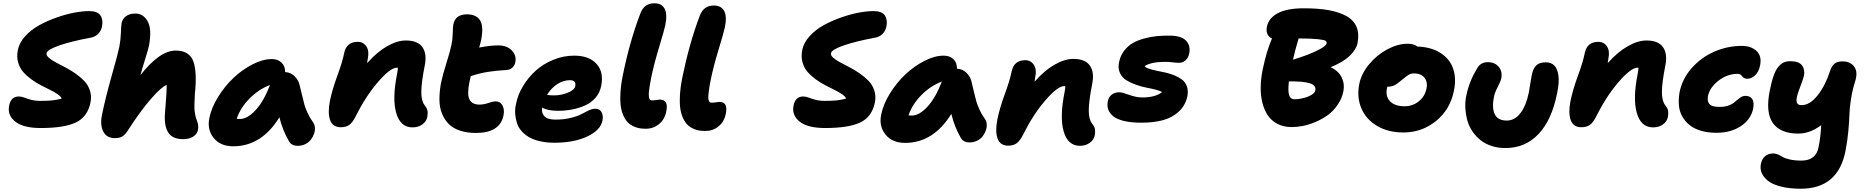

<svg xmlns="http://www.w3.org/2000/svg" viewBox="-20 -822 11479 1180"><path d="M230 -35.2Q124 -35.2 74.2 -74.2Q24.4 -113.3 36.1 -172.9Q47.4 -229 95.2 -229Q111.8 -229 128.9 -222.4Q146 -215.8 170.2 -209Q194.3 -202.1 228 -202.1Q273.4 -202.1 299.6 -204.8Q325.7 -207.5 358.9 -215.8Q355 -228.5 335.7 -241.9Q316.4 -255.4 289.8 -268.6Q263.2 -281.7 232.2 -297.6Q201.2 -313.5 172.6 -334.5Q144 -355.5 122.3 -380.1Q100.6 -404.8 91.1 -439.7Q81.5 -474.6 89.8 -515.1Q98.6 -560.1 135.3 -600.1Q171.9 -640.1 221.9 -667.5Q272 -694.8 329.1 -714.8Q386.2 -734.9 437.5 -744.4Q488.8 -753.9 526.9 -753.9Q579.1 -753.9 597.2 -727.3Q615.2 -700.7 606.9 -659.2Q601.6 -632.3 583 -613.5Q564.5 -594.7 534.2 -589.8Q418.5 -568.4 344.5 -542.7Q270.5 -517.1 266.1 -495.1Q263.7 -481.9 279.1 -468Q294.4 -454.1 320.6 -439.9Q346.7 -425.8 378.7 -409.4Q410.6 -393.1 441.7 -371.6Q472.7 -350.1 496.8 -325.4Q521 -300.8 532.5 -266.1Q543.9 -231.4 536.1 -191.9Q518.1 -103.5 446.3 -69.3Q374.5 -35.2 230 -35.2Z M686.5 26.9Q636.7 26.9 615.5 -12.2Q594.2 -51.3 606.4 -113.8Q627.4 -218.8 666.3 -355.7Q705.1 -492.7 713.4 -534.2Q721.7 -577.6 723.1 -621.1Q724.6 -664.6 727.5 -680.2Q732.4 -705.1 753.7 -721.9Q774.9 -738.8 812.5 -738.8Q834.5 -738.8 853 -728Q871.6 -717.3 886 -693.4Q900.4 -669.4 902.8 -631.8Q905.3 -594.2 895.5 -540Q890.1 -515.6 871.8 -457.5Q853.5 -399.4 842.8 -359.9Q961.4 -511.2 1059.6 -511.2Q1103.5 -511.2 1130.9 -493.4Q1158.2 -475.6 1169.4 -441.4Q1180.7 -407.2 1182.6 -357.9Q1184.6 -308.6 1177.7 -246.1Q1175.8 -201.2 1174.8 -176.5Q1173.8 -151.9 1177.7 -128.9Q1181.6 -106 1184.6 -96.4Q1187.5 -86.9 1193.4 -71.8Q1201.2 -47.9 1196.8 -23.9Q1191.4 2.4 1167 17.8Q1142.6 33.2 1105.5 33.2Q1040 33.2 1014.2 -7.3Q988.3 -47.9 993.7 -122.1Q1005.4 -266.6 1004.4 -299.8Q973.1 -289.1 908.2 -214.8Q843.3 -140.6 765.6 -20Q747.6 7.8 730.5 17.3Q713.4 26.9 686.5 26.9Z M1413.6 77.1Q1334.5 77.1 1293.2 25.9Q1252 -25.4 1266.6 -96.2Q1279.3 -160.2 1320.3 -226.3Q1361.3 -292.5 1415 -343.3Q1468.8 -394 1532 -426.5Q1595.2 -459 1650.4 -459Q1687 -459 1710 -437.5Q1732.9 -416 1732.4 -378.9Q1767.6 -377.4 1791.7 -352.5Q1815.9 -327.6 1822.3 -294.9Q1827.1 -277.3 1836.7 -236.1Q1846.2 -194.8 1851.6 -176Q1856.9 -157.2 1870.8 -127Q1884.8 -96.7 1904.3 -69.8Q1913.6 -57.1 1915.3 -38.8Q1917 -20.5 1910.4 -1Q1903.8 18.6 1891.1 35.6Q1878.4 52.7 1856.9 63.5Q1835.4 74.2 1809.6 74.2Q1771 74.2 1755.4 44.9Q1716.3 -22 1697.3 -101.1Q1586.9 77.1 1413.6 77.1ZM1454.6 -90.8Q1501 -90.8 1551 -145.3Q1601.1 -199.7 1639.6 -299.8Q1568.8 -272.9 1512.9 -215.8Q1457 -158.7 1434.6 -91.8Q1440.4 -90.8 1454.6 -90.8Z M2515.1 -39.1Q2440.9 -39.1 2415.3 -127Q2389.6 -214.8 2420.4 -368.2Q2425.3 -393.6 2425.3 -405.8H2418.5Q2378.9 -405.8 2303 -317.9Q2227.1 -230 2166.5 -107.9Q2147 -68.8 2126.5 -54.4Q2106 -40 2074.2 -40Q2024.9 -40 2009 -83.5Q1993.2 -127 2007.3 -200.2Q2021.5 -270.5 2053.5 -357.4Q2085.4 -444.3 2095.2 -496.1Q2109.4 -564.9 2179.2 -564.9Q2212.9 -564.9 2231.7 -536.6Q2250.5 -508.3 2240.2 -460.9Q2238.3 -442.4 2236.3 -434.1Q2296.4 -502 2358.6 -537.6Q2420.9 -573.2 2474.1 -573.2Q2547.4 -573.2 2576.2 -532Q2605 -490.7 2590.3 -418.9Q2569.3 -312 2569.3 -256.6Q2569.3 -201.2 2589.4 -175.8Q2602.5 -159.7 2606.4 -145Q2610.4 -130.4 2606.4 -104Q2600.6 -75.2 2575.4 -57.1Q2550.3 -39.1 2515.1 -39.1Z M2905.8 -4.9Q2850.1 -4.9 2807.4 -19Q2764.6 -33.2 2738 -59.8Q2711.4 -86.4 2696.3 -124Q2681.2 -161.6 2680.7 -208.5Q2680.2 -255.4 2689.9 -310.1Q2700.2 -359.9 2723.4 -433.6Q2746.6 -507.3 2754.9 -547.9Q2761.7 -580.1 2762.5 -618.9Q2763.2 -657.7 2766.1 -671.9Q2778.3 -733.9 2850.1 -733.9Q2907.2 -733.9 2930.4 -697Q2953.6 -660.2 2937 -576.2Q2933.6 -559.1 2924.8 -529.8Q2994.1 -543 3043 -543Q3094.7 -543 3125 -512.5Q3155.3 -481.9 3147 -439.9Q3144 -421.4 3129.9 -407.5Q3115.7 -393.6 3096.7 -392.1Q3026.4 -388.2 2976.1 -379.9Q2925.8 -371.6 2873 -354Q2871.6 -347.2 2868.7 -333.7Q2865.7 -320.3 2864.7 -315.9Q2849.6 -242.2 2865.5 -210.7Q2881.3 -179.2 2926.8 -179.2Q2952.6 -179.2 2982.2 -189.2Q3011.7 -199.2 3023.9 -199.2Q3054.7 -199.2 3068.1 -173.8Q3081.5 -148.4 3074.7 -113.8Q3053.2 -4.9 2905.8 -4.9Z M3387.7 55.2Q3338.9 55.2 3299.1 46.1Q3259.3 37.1 3231.9 21.2Q3204.6 5.4 3185.1 -16.8Q3165.5 -39.1 3157 -65.9Q3148.4 -92.8 3146.2 -123Q3144 -153.3 3151.9 -185.1Q3162.6 -240.2 3194.6 -293.2Q3226.6 -346.2 3272.5 -387.7Q3318.4 -429.2 3380.6 -454.6Q3442.9 -480 3508.8 -480Q3600.1 -480 3646 -429.7Q3691.9 -379.4 3674.8 -293.9Q3666.5 -252.4 3640.4 -221.7Q3614.3 -190.9 3576.2 -174.1Q3538.1 -157.2 3496.6 -149.2Q3455.1 -141.1 3408.7 -141.1Q3344.7 -141.1 3312 -161.1Q3306.2 -129.4 3325.2 -108.2Q3344.2 -86.9 3393.1 -86.9Q3444.8 -86.9 3487.5 -97.4Q3530.3 -107.9 3552.7 -120.4Q3575.2 -132.8 3597.9 -143.3Q3620.6 -153.8 3636.7 -153.8Q3666.5 -153.8 3677.5 -132.1Q3688.5 -110.4 3682.6 -80.1Q3670.9 -22 3589.4 16.6Q3507.8 55.2 3387.7 55.2ZM3481.9 -329.1Q3441.9 -329.1 3404.5 -304.7Q3367.2 -280.3 3341.8 -238.8Q3358.4 -235.8 3384.8 -235.8Q3428.7 -235.8 3469.7 -252.4Q3510.7 -269 3515.6 -293Q3518.6 -311.5 3510.7 -320.3Q3502.9 -329.1 3481.9 -329.1Z M3949.7 -30.8Q3930.2 -30.8 3913.3 -33.2Q3896.5 -35.6 3876.5 -44.2Q3856.4 -52.7 3841.6 -66.7Q3826.7 -80.6 3814 -105.7Q3801.3 -130.9 3795.9 -164.3Q3790.5 -197.8 3793 -247.6Q3795.4 -297.4 3807.6 -358.9Q3850.1 -567.9 3915 -737.8Q3927.7 -771.5 3948.7 -786.6Q3969.7 -801.8 4002 -801.8Q4046.9 -801.8 4064.7 -768.3Q4082.5 -734.9 4068.8 -667Q4062 -634.8 4029.8 -528.6Q3997.6 -422.4 3981 -338.9Q3975.6 -311.5 3972.4 -290.5Q3969.2 -269.5 3968 -255.4Q3966.8 -241.2 3967.8 -231.7Q3968.8 -222.2 3970.2 -216.8Q3971.7 -211.4 3975.6 -208.7Q3979.5 -206.1 3982.4 -205.6Q3985.4 -205.1 3990.7 -205.1Q4001 -205.1 4015.1 -207.5Q4029.3 -210 4035.6 -210Q4090.3 -210 4074.7 -136.2Q4064.9 -87.4 4030 -59.1Q3995.1 -30.8 3949.7 -30.8Z M4315.4 -17.1Q4295.9 -17.1 4279.1 -19.5Q4262.2 -22 4242.2 -30.5Q4222.2 -39.1 4207.3 -53Q4192.4 -66.9 4179.7 -92Q4167 -117.2 4161.6 -150.6Q4156.2 -184.1 4158.7 -233.9Q4161.1 -283.7 4173.3 -345.2Q4216.8 -557.1 4280.3 -724.1Q4293 -757.3 4314 -772.7Q4335 -788.1 4367.7 -788.1Q4412.6 -788.1 4430.7 -754.4Q4448.7 -720.7 4434.6 -652.8Q4427.7 -620.6 4395.5 -514.6Q4363.3 -408.7 4346.7 -325.2Q4339.4 -287.6 4336.2 -261.5Q4333 -235.4 4333 -221.7Q4333 -208 4337.2 -200.9Q4341.3 -193.8 4345.2 -192.4Q4349.1 -190.9 4356.4 -190.9Q4366.7 -190.9 4380.9 -193.4Q4395 -195.8 4401.4 -195.8Q4456.1 -195.8 4440.4 -122.1Q4430.7 -73.2 4396 -45.2Q4361.3 -17.1 4315.4 -17.1Z M5050.8 -35.2Q4944.8 -35.2 4895 -74.2Q4845.2 -113.3 4856.9 -172.9Q4868.2 -229 4916 -229Q4932.6 -229 4949.7 -222.4Q4966.8 -215.8 4991 -209Q5015.1 -202.1 5048.8 -202.1Q5094.2 -202.1 5120.4 -204.8Q5146.5 -207.5 5179.7 -215.8Q5175.8 -228.5 5156.5 -241.9Q5137.2 -255.4 5110.6 -268.6Q5084 -281.7 5053 -297.6Q5022 -313.5 4993.4 -334.5Q4964.8 -355.5 4943.1 -380.1Q4921.4 -404.8 4911.9 -439.7Q4902.3 -474.6 4910.6 -515.1Q4919.4 -560.1 4956.1 -600.1Q4992.7 -640.1 5042.7 -667.5Q5092.8 -694.8 5149.9 -714.8Q5207 -734.9 5258.3 -744.4Q5309.6 -753.9 5347.7 -753.9Q5399.9 -753.9 5418 -727.3Q5436 -700.7 5427.7 -659.2Q5422.4 -632.3 5403.8 -613.5Q5385.3 -594.7 5355 -589.8Q5239.3 -568.4 5165.3 -542.7Q5091.3 -517.1 5086.9 -495.1Q5084.5 -481.9 5099.9 -468Q5115.2 -454.1 5141.4 -439.9Q5167.5 -425.8 5199.5 -409.4Q5231.4 -393.1 5262.5 -371.6Q5293.5 -350.1 5317.6 -325.4Q5341.8 -300.8 5353.3 -266.1Q5364.7 -231.4 5356.9 -191.9Q5338.9 -103.5 5267.1 -69.3Q5195.3 -35.2 5050.8 -35.2Z M5542.5 56.2Q5463.4 56.2 5422.1 4.9Q5380.9 -46.4 5395.5 -117.2Q5408.2 -181.2 5449.2 -247.3Q5490.2 -313.5 5543.9 -364.3Q5597.7 -415 5660.9 -447.5Q5724.1 -480 5779.3 -480Q5816.9 -480 5839.4 -458.7Q5861.8 -437.5 5861.3 -399.9Q5896.5 -398.4 5920.9 -373.5Q5945.3 -348.6 5951.7 -315.9Q5956.5 -297.4 5965.8 -256.8Q5975.1 -216.3 5980.7 -197.3Q5986.3 -178.2 6000 -147.9Q6013.7 -117.7 6033.2 -90.8Q6042.5 -78.1 6044.2 -59.8Q6045.9 -41.5 6039.3 -22Q6032.7 -2.4 6020 14.6Q6007.3 31.7 5985.8 42.5Q5964.4 53.2 5938.5 53.2Q5899.9 53.2 5884.3 23.9Q5846.2 -41.5 5826.7 -122.1Q5716.3 56.2 5542.5 56.2ZM5583.5 -111.8Q5629.9 -111.8 5679.9 -166.3Q5730 -220.7 5768.6 -320.8Q5697.8 -293.9 5641.8 -236.8Q5585.9 -179.7 5563.5 -112.8Q5569.3 -111.8 5583.5 -111.8Z M6617.2 74.2Q6543 74.2 6517.3 -13.7Q6491.7 -101.6 6522.5 -254.9Q6527.3 -278.3 6527.3 -292Q6525.4 -293 6520 -293Q6480.5 -293 6404.5 -205.1Q6328.6 -117.2 6268.1 4.9Q6248.5 43.9 6228.3 58.6Q6208 73.2 6176.3 73.2Q6127 73.2 6111.1 29.8Q6095.2 -13.7 6109.4 -86.9Q6123.5 -157.2 6155.5 -244.1Q6187.5 -331.1 6197.3 -382.8Q6211.9 -452.1 6281.2 -452.1Q6314.9 -452.1 6333.7 -423.8Q6352.5 -395.5 6342.3 -348.1Q6340.3 -328.6 6338.4 -319.8Q6398.4 -388.7 6460.7 -424.3Q6522.9 -460 6576.2 -460Q6649.4 -460 6678.2 -418.9Q6707 -377.9 6692.4 -306.2Q6671.4 -199.2 6671.4 -143.8Q6671.4 -88.4 6691.4 -63Q6704.6 -46.9 6708.5 -32.2Q6712.4 -17.6 6708.5 8.8Q6702.6 37.6 6677.2 55.9Q6651.9 74.2 6617.2 74.2Z M6994.6 -67.9Q6931.6 -67.9 6887.5 -78.6Q6843.3 -89.4 6820.8 -108.2Q6798.3 -127 6790.8 -149.9Q6783.2 -172.9 6788.6 -200.2Q6793.9 -225.6 6812.3 -240.2Q6830.6 -254.9 6859.9 -254.9Q6876.5 -254.9 6919.7 -239Q6962.9 -223.1 7001 -223.1Q7080.6 -223.1 7121.6 -255.9Q7112.3 -263.2 7085.2 -270.3Q7058.1 -277.3 7026.9 -283.2Q6995.6 -289.1 6961.4 -301.3Q6927.2 -313.5 6901.6 -329.3Q6876 -345.2 6862.8 -374Q6849.6 -402.8 6857.9 -440.9Q6865.7 -480 6888.7 -510Q6911.6 -540 6941.9 -557.4Q6972.2 -574.7 7012.2 -585.4Q7052.2 -596.2 7089.6 -599.9Q7127 -603.5 7168.9 -603Q7240.2 -602.5 7269.3 -572Q7298.3 -541.5 7288.6 -493.2Q7283.7 -466.8 7266.4 -451.4Q7249 -436 7225.6 -436Q7209 -436 7186.3 -439Q7163.6 -441.9 7140.6 -441.9Q7056.2 -441.9 7014.6 -416Q7019.5 -407.2 7038.8 -400.4Q7058.1 -393.6 7083.5 -388.4Q7108.9 -383.3 7138.4 -377Q7168 -370.6 7195.1 -359.9Q7222.2 -349.1 7243.2 -333.7Q7264.2 -318.4 7273.9 -292.2Q7283.7 -266.1 7277.8 -231.9Q7265.6 -174.3 7225.3 -136.7Q7185.1 -99.1 7127.7 -83.5Q7070.3 -67.9 6994.6 -67.9Z M7918.9 -41Q7870.1 -41 7832.8 -59.8Q7795.4 -78.6 7772.9 -111.3Q7750.5 -144 7739 -188.2Q7727.5 -232.4 7728 -283.4Q7728.5 -334.5 7739.3 -390.1Q7753.4 -455.6 7765.6 -497.3Q7777.8 -539.1 7797.4 -585.9Q7778.8 -592.8 7769.8 -611.8Q7760.7 -630.9 7766.1 -657.2Q7776.9 -711.4 7833.7 -741.2Q7890.6 -771 7993.2 -771Q8080.6 -771 8144.5 -759.8Q8208.5 -748.5 8253.7 -723.9Q8298.8 -699.2 8316.7 -657.5Q8334.5 -615.7 8323.2 -557.1Q8315.9 -518.6 8275.4 -479.2Q8234.9 -439.9 8158.2 -409.2Q8207.5 -384.8 8226.3 -345.5Q8245.1 -306.2 8236.3 -261.2Q8227.1 -215.3 8200.4 -177Q8173.8 -138.7 8139.9 -114.3Q8106 -89.8 8065.7 -72.8Q8025.4 -55.7 7988.5 -48.3Q7951.7 -41 7918.9 -41ZM7960.9 -585Q7937.5 -506.8 7926.3 -455.1Q7971.2 -468.8 8014.4 -484.9Q8057.6 -501 8093.8 -521Q8129.9 -541 8133.3 -555.2Q8134.8 -565.9 8126.2 -571.5Q8117.7 -577.1 8078.6 -581.3Q8039.6 -585.4 7960.9 -585.9ZM8064 -268.1Q8068.8 -297.9 8029.8 -310.3Q7990.7 -322.8 7901.4 -321.8Q7894.5 -262.2 7902.8 -237.1Q7911.1 -211.9 7934.1 -211.9Q7976.1 -211.9 8018.1 -228Q8060.1 -244.1 8064 -268.1Z M8605 -7.8Q8510.7 -7.8 8442.6 -48.6Q8374.5 -89.4 8346.2 -157.5Q8317.9 -225.6 8334 -306.2Q8346.7 -369.6 8394.8 -427.5Q8442.9 -485.4 8507.1 -519.3Q8571.3 -553.2 8631.3 -553.2Q8669.9 -553.2 8690.9 -536.1Q8776.9 -532.7 8833.5 -496.3Q8890.1 -460 8910.6 -400.4Q8931.2 -340.8 8916 -266.1Q8893.1 -149.4 8805.9 -78.6Q8718.8 -7.8 8605 -7.8ZM8503.9 -278.8Q8494.1 -229 8523.4 -199Q8552.7 -168.9 8612.3 -168.9Q8662.1 -168.9 8699.7 -199.2Q8737.3 -229.5 8747.1 -277.8Q8755.4 -319.8 8733.6 -345.5Q8711.9 -371.1 8668.9 -371.1Q8664.1 -371.1 8659.2 -370.1Q8654.3 -369.1 8650.4 -368.2Q8646.5 -367.2 8641.1 -364.3Q8635.7 -361.3 8632.8 -359.4Q8629.9 -357.4 8623.3 -352.5Q8616.7 -347.7 8613.8 -345.5Q8610.8 -343.3 8602.8 -336.7Q8594.7 -330.1 8591.3 -327.1Q8565.4 -305.2 8548.1 -297.1Q8530.8 -289.1 8507.3 -289.1H8506.3Q8503.9 -281.7 8503.9 -278.8Z M9231.9 87.9Q9186 87.9 9146.7 75Q9107.4 62 9079.1 39.3Q9050.8 16.6 9029.3 -14.6Q9007.8 -45.9 8998 -82Q8988.3 -118.2 8985.8 -158.2Q8983.4 -198.2 8992.7 -238.8Q9010.3 -323.2 9057.6 -400.9Q9079.1 -439.9 9123 -439.9Q9168 -439.9 9191.7 -410.4Q9215.3 -380.9 9206.1 -336.9Q9203.6 -324.7 9185.1 -288.6Q9166.5 -252.4 9161.6 -227.1Q9147.9 -160.2 9166.3 -120.6Q9184.6 -81.1 9240.7 -81.1Q9289.6 -81.1 9324.7 -127.2Q9359.9 -173.3 9376 -253.9Q9380.9 -279.8 9385.7 -312.5Q9390.6 -345.2 9394 -360.8Q9401.9 -399.9 9421.1 -419.4Q9440.4 -439 9480 -439Q9512.7 -439 9532 -420.2Q9551.3 -401.4 9557.6 -359.1Q9564 -316.9 9549.8 -249Q9517.1 -84.5 9435.5 1.7Q9354 87.9 9231.9 87.9Z M10139.6 -39.1Q10065.4 -39.1 10039.8 -127Q10014.2 -214.8 10044.9 -368.2Q10049.8 -393.6 10049.8 -405.8H10043Q10003.4 -405.8 9927.5 -317.9Q9851.6 -230 9791 -107.9Q9771.5 -68.8 9751 -54.4Q9730.5 -40 9698.7 -40Q9649.4 -40 9633.5 -83.5Q9617.7 -127 9631.8 -200.2Q9646 -270.5 9678 -357.4Q9710 -444.3 9719.7 -496.1Q9733.9 -564.9 9803.7 -564.9Q9837.4 -564.9 9856.2 -536.6Q9875 -508.3 9864.7 -460.9Q9862.8 -442.4 9860.8 -434.1Q9920.9 -502 9983.2 -537.6Q10045.4 -573.2 10098.6 -573.2Q10171.9 -573.2 10200.7 -532Q10229.5 -490.7 10214.8 -418.9Q10193.8 -312 10193.8 -256.6Q10193.8 -201.2 10213.9 -175.8Q10227.1 -159.7 10231 -145Q10234.9 -130.4 10231 -104Q10225.1 -75.2 10200 -57.1Q10174.8 -39.1 10139.6 -39.1Z M10529.3 -5.9Q10476.1 -5.9 10433.3 -18.6Q10390.6 -31.2 10363 -54Q10335.4 -76.7 10318.1 -107.9Q10300.8 -139.2 10298.1 -176.3Q10295.4 -213.4 10302.2 -254.9Q10318.8 -337.4 10376.7 -403.3Q10434.6 -469.2 10515.9 -504.6Q10597.2 -540 10685.5 -540Q10740.7 -540 10774.7 -509.3Q10808.6 -478.5 10797.4 -420.9Q10789.6 -380.9 10767.1 -359.4Q10744.6 -337.9 10719.2 -337.9Q10707.5 -337.9 10699.2 -342.5Q10690.9 -347.2 10687 -353Q10683.1 -358.9 10676.5 -363.5Q10669.9 -368.2 10661.1 -368.2Q10595.2 -368.2 10541.5 -326.2Q10487.8 -284.2 10476.6 -231Q10471.2 -200.2 10485.6 -182.6Q10500 -165 10548.3 -165Q10576.7 -165 10598.9 -172.1Q10621.1 -179.2 10634.3 -189.2Q10647.5 -199.2 10658.4 -209Q10669.4 -218.8 10681.2 -225.8Q10692.9 -232.9 10706.5 -232.9Q10735.4 -232.9 10748.8 -213.6Q10762.2 -194.3 10754.4 -152.8Q10739.3 -85.9 10677.7 -45.9Q10616.2 -5.9 10529.3 -5.9Z M11046.9 337.9Q10977.5 337.9 10925.8 324.7Q10874 311.5 10846.2 289.6Q10818.4 267.6 10807.4 241.5Q10796.4 215.3 10801.8 187Q10808.1 154.8 10827.9 137.9Q10847.7 121.1 10877.9 121.1Q10892.6 121.1 10908.2 127.9Q10923.8 134.8 10937 143.1Q10950.2 151.4 10980.2 158.2Q11010.3 165 11050.8 165Q11141.1 165 11156.7 82Q11169.4 19.5 11172.9 -53.2Q11105 -1 11031.7 -1Q10921.9 -1 10875.7 -65.9Q10829.6 -130.9 10856.9 -266.1Q10867.7 -321.3 10880.9 -357.7Q10894 -394 10910.4 -412.8Q10926.8 -431.6 10943.8 -438.7Q10960.9 -445.8 10983.9 -445.8Q11035.2 -445.8 11054.7 -420.4Q11074.2 -395 11066.9 -357.9Q11063.5 -342.3 11053.5 -314.9Q11043.5 -287.6 11035.4 -265.6Q11027.3 -243.7 11022.7 -221.9Q11018.1 -200.2 11024.9 -188Q11031.7 -175.8 11051.8 -175.8Q11103 -175.8 11150.4 -235.6Q11197.8 -295.4 11226.1 -382.8Q11236.8 -416 11254.2 -430.4Q11271.5 -444.8 11303.7 -444.8Q11351.6 -444.8 11375.5 -412.6Q11399.4 -380.4 11381.8 -323.2Q11363.8 -266.1 11355.5 -211.4Q11347.2 -156.7 11346.2 -117.4Q11345.2 -78.1 11339.6 -16.6Q11334 44.9 11321.8 106.9Q11275.9 337.9 11046.9 337.9Z"/></svg>

Font: Shantell Sans Bouncy
Style: Italic
Weight: 800
Italic angle: -11.31°
Designer: Stephen Nixon, Anya Danilova, Shantell Martin
Foundry: Arrow Type
Version: Version 1.006;[9816181b4]